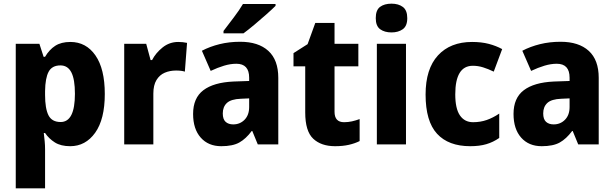

<svg xmlns="http://www.w3.org/2000/svg" viewBox="-20 -788 3352 1048"><path d="M364 -559Q450 -559 501 -485.5Q552 -412 552 -275Q552 -137 499.5 -63.5Q447 10 363 10Q312 10 279.5 -10.5Q247 -31 226 -62H219Q222 -38 224 -16Q226 6 226 26V240H66V-549H195L218 -478H226Q249 -517 281.5 -538Q314 -559 364 -559ZM310 -431Q264 -431 245.5 -396.5Q227 -362 226 -291V-270Q226 -196 244.5 -159Q263 -122 311 -122Q389 -122 389 -276Q389 -355 369.5 -393Q350 -431 310 -431Z M953 -559Q978 -559 1001 -554L989 -397Q971 -403 941 -403Q907 -403 879 -391Q851 -379 834 -351Q817 -323 817 -277V0H658V-549H778L802 -460H810Q830 -499 867.5 -529Q905 -559 953 -559Z M1291 -560Q1390 -560 1444.5 -510.5Q1499 -461 1499 -363V0H1387L1357 -73H1354Q1322 -30 1286 -10Q1250 10 1188 10Q1117 10 1075.5 -37Q1034 -84 1034 -166Q1034 -253 1090 -295.5Q1146 -338 1254 -343L1340 -346V-364Q1340 -440 1270 -440Q1238 -440 1203 -429.5Q1168 -419 1130 -401L1082 -511Q1126 -534 1178.5 -547Q1231 -560 1291 -560ZM1295 -249Q1241 -247 1218.5 -226Q1196 -205 1196 -169Q1196 -137 1211.5 -123Q1227 -109 1253 -109Q1290 -109 1315 -134.5Q1340 -160 1340 -204V-251ZM1484 -756Q1466 -738 1434.5 -710Q1403 -682 1369 -653.5Q1335 -625 1309 -606H1200V-619Q1225 -652 1255.5 -692Q1286 -732 1306 -766H1484Z M1858 -121Q1880 -121 1900.5 -125.5Q1921 -130 1943 -138V-18Q1917 -5 1884 2.5Q1851 10 1809 10Q1733 10 1689.5 -31Q1646 -72 1646 -174V-426H1582V-498L1659 -547L1701 -663H1806V-549H1936V-426H1806V-178Q1806 -121 1858 -121Z M2117 -768Q2155 -768 2179 -750Q2203 -732 2203 -689Q2203 -646 2178.5 -628.5Q2154 -611 2117 -611Q2079 -611 2055 -628.5Q2031 -646 2031 -689Q2031 -733 2054.5 -750.5Q2078 -768 2117 -768ZM2196 -549V0H2037V-549Z M2547 10Q2428 10 2365.5 -58Q2303 -126 2303 -272Q2303 -412 2370.5 -485.5Q2438 -559 2557 -559Q2608 -559 2648 -548.5Q2688 -538 2721 -520L2675 -397Q2644 -412 2616.5 -420.5Q2589 -429 2561 -429Q2465 -429 2465 -273Q2465 -195 2490.5 -158Q2516 -121 2562 -121Q2602 -121 2636.5 -133Q2671 -145 2705 -168V-35Q2672 -12 2634.5 -1Q2597 10 2547 10Z M3040 -560Q3139 -560 3193.5 -510.5Q3248 -461 3248 -363V0H3136L3106 -73H3103Q3071 -30 3035 -10Q2999 10 2937 10Q2866 10 2824.5 -37Q2783 -84 2783 -166Q2783 -253 2839 -295.5Q2895 -338 3003 -343L3089 -346V-364Q3089 -440 3019 -440Q2987 -440 2952 -429.5Q2917 -419 2879 -401L2831 -511Q2875 -534 2927.5 -547Q2980 -560 3040 -560ZM3044 -249Q2990 -247 2967.5 -226Q2945 -205 2945 -169Q2945 -137 2960.5 -123Q2976 -109 3002 -109Q3039 -109 3064 -134.5Q3089 -160 3089 -204V-251Z"/></svg>

Font: Noto Sans Malayalam SemiCondensed ExtraBold
Style: Regular
Weight: 800
Width: 4
Designer: Jelle Bosma - Monotype Design Team
Foundry: Monotype Imaging Inc.
Version: Version 2.104; ttfautohint (v1.8.4.7-5d5b)